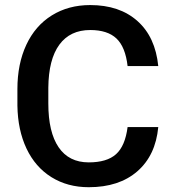

<svg xmlns="http://www.w3.org/2000/svg" viewBox="-20 -741 693 770"><path d="M614.7 -231.4Q604 -117.7 530.8 -54Q457.5 9.8 335.9 9.8Q251 9.8 186.3 -30.5Q121.6 -70.8 86.4 -145Q51.3 -219.2 49.8 -317.4V-383.8Q49.8 -484.4 85.4 -561Q121.1 -637.7 187.7 -679.2Q254.4 -720.7 341.8 -720.7Q459.5 -720.7 531.2 -656.7Q603 -592.8 614.7 -476.1H491.7Q482.9 -552.7 447 -586.7Q411.1 -620.6 341.8 -620.6Q261.2 -620.6 218 -561.8Q174.8 -502.9 173.8 -389.2V-326.2Q173.8 -210.9 215.1 -150.4Q256.3 -89.8 335.9 -89.8Q408.7 -89.8 445.3 -122.6Q481.9 -155.3 491.7 -231.4Z"/></svg>

Font: TypoPRO Roboto
Style: Regular
Weight: 500
Designer: Google
Version: Version 2.136; 2016